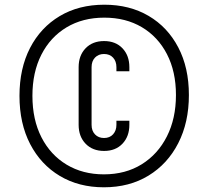

<svg xmlns="http://www.w3.org/2000/svg" viewBox="-20 -783 886 816"><path d="M421.4 13Q315.2 13 234.4 -35.2Q153.6 -83.4 108.2 -170.7Q62.8 -258 62.8 -375.6Q62.8 -492.2 107.7 -579.2Q152.6 -666.2 233.8 -714.6Q314.9 -763 423.4 -763Q530.9 -763 611.7 -715.4Q692.5 -667.9 737.6 -581.6Q782.8 -495.4 782.8 -379.1Q782.8 -262.9 737.6 -174.6Q692.4 -86.2 611.1 -36.6Q529.9 13 421.4 13ZM421.4 -42Q513.4 -42 582.2 -84.7Q651 -127.4 689.4 -203.4Q727.8 -279.4 727.8 -379.1Q727.8 -478.9 689.6 -552.8Q651.4 -626.8 582.9 -667.4Q514.4 -708 423.4 -708Q331.4 -708 262.6 -666.6Q193.8 -625.2 155.8 -550.5Q117.8 -475.8 117.8 -375.6Q117.8 -274.5 156.2 -199.4Q194.6 -124.4 263.2 -83.2Q331.8 -42 421.4 -42ZM422.4 -141.5Q373.4 -141.5 343.8 -172.2Q314.2 -202.9 314.2 -252.5V-497.5Q314.2 -547.2 343.8 -577.9Q373.4 -608.5 422.4 -608.5Q471.4 -608.5 500.6 -577.7Q529.8 -546.9 529.8 -497.5V-480H474.8V-497.5Q474.8 -522.5 460.6 -538Q446.4 -553.5 422.1 -553.5Q398.5 -553.5 383.9 -538.4Q369.2 -523.2 369.2 -497.5V-252.5Q369.2 -226.9 383.9 -211.7Q398.5 -196.5 422.1 -196.5Q446.4 -196.5 460.6 -212.2Q474.8 -228 474.8 -252.5V-270H529.8V-252.5Q529.8 -203.2 500.6 -172.4Q471.4 -141.5 422.4 -141.5Z"/></svg>

Font: Mohave Light
Style: Regular
Weight: 300
Designer: Gumpita Rahayu
Foundry: Tokotype
Version: Version 2.003